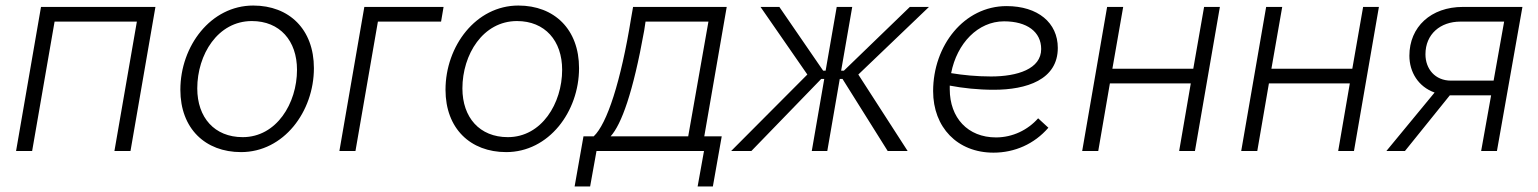

<svg xmlns="http://www.w3.org/2000/svg" viewBox="-20 -545 5552 693"><path d="M38 0H96L177 -467H474L393 0H451L541 -520H128Z M850 4C1004 4 1113 -142 1113 -299C1113 -439 1024 -525 894 -525C741 -525 631 -379 631 -221C631 -81 721 4 850 4ZM856 -50C754 -50 692 -121 692 -226C692 -348 766 -469 889 -469C990 -469 1052 -398 1052 -293C1052 -172 978 -50 856 -50Z M1205 0H1263L1344 -467H1572L1581 -520H1295Z M1807 4C1961 4 2070 -142 2070 -299C2070 -439 1981 -525 1851 -525C1698 -525 1588 -379 1588 -221C1588 -81 1678 4 1807 4ZM1813 -50C1711 -50 1649 -121 1649 -226C1649 -348 1723 -469 1846 -469C1947 -469 2009 -398 2009 -293C2009 -172 1935 -50 1813 -50Z M2054 128H2110L2133 0H2521L2498 128H2553L2585 -53H2522L2603 -520H2265L2258 -480C2221 -251 2171 -98 2123 -53H2086ZM2184 -53C2223 -96 2265 -211 2305 -434L2310 -467H2537L2464 -53Z M2619 0H2692L2944 -260H2955L2910 0H2966L3011 -260H3021L3184 0H3256L3078 -276L3333 -520H3264L3026 -290H3016L3056 -520H3000L2960 -290H2951L2793 -520H2725L2894 -276Z M3566 6C3642 6 3713 -25 3764 -84L3727 -118C3690 -76 3635 -49 3575 -49C3473 -49 3408 -120 3408 -223V-236C3455 -227 3510 -221 3567 -221C3685 -221 3798 -257 3798 -372C3798 -463 3726 -523 3613 -523C3460 -523 3348 -381 3348 -216C3348 -86 3435 6 3566 6ZM3413 -281C3434 -389 3510 -468 3604 -468C3687 -468 3738 -430 3738 -368C3738 -296 3652 -269 3557 -269C3505 -269 3455 -274 3413 -281Z M4326 -520 4287 -297H3995L4034 -520H3976L3886 0H3944L3986 -244H4278L4236 0H4293L4383 -520Z M4900 -520 4861 -297H4569L4608 -520H4550L4460 0H4518L4560 -244H4852L4810 0H4867L4957 -520Z M5326 0H5383L5475 -520H5260C5145 -520 5067 -448 5067 -344C5067 -285 5099 -232 5158 -211L4984 0H5051L5213 -201H5218H5362ZM5125 -349C5125 -422 5179 -467 5251 -467H5409L5371 -254H5217C5160 -254 5125 -296 5125 -349Z"/></svg>

Font: Fixel Text 20240404 Light
Style: Italic
Weight: 300
Width: 4
Italic angle: -10°
Designer: AlfaBravo + MacPaw
Foundry: Kyrylo Tkachov, Marchela Mozhyna, Serhii Makarenko, Maria Weinstein, Zakhar Kryvoshyya
Version: Version 1.211;Glyphs 3.2 (3225)